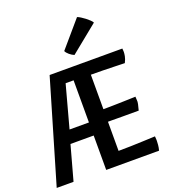

<svg xmlns="http://www.w3.org/2000/svg" viewBox="-178 -1056 1034 1173"><g transform="rotate(-20 339.0 -469.0)"><path d="M182.1 -663.1H654.8Q654.8 -659.7 655.3 -655.8Q655.8 -652.3 656 -647.9Q656.2 -643.6 656.2 -638.7Q656.2 -630.4 653.1 -613.3Q649.9 -596.2 638.7 -574.2Q604 -575.2 566.9 -576.2Q534.7 -577.1 496.1 -577.9Q457.5 -578.6 419.4 -578.6V-354.5Q431.6 -354.5 447.3 -354.7Q462.9 -355 480 -355.2Q497.1 -355.5 514.9 -356Q532.7 -356.4 549.3 -356.9Q588.4 -357.9 629.4 -359.4Q629.4 -353.5 629.9 -348.1Q630.4 -342.8 630.6 -336.9Q630.9 -331.1 630.9 -325.2Q630.9 -321.8 628.7 -310.8Q626.5 -299.8 619.1 -272.5H539.6Q523.4 -272.5 506.3 -272.5Q489.3 -272.5 473.4 -272.7Q457.5 -272.9 443.6 -272.9Q429.7 -272.9 419.4 -272.9V-83.5Q457 -83.5 499 -84.7Q541 -85.9 576.7 -87.4Q618.2 -89.4 658.7 -90.8Q658.7 -86.9 659.2 -82Q659.7 -78.1 659.9 -72.5Q660.2 -66.9 660.2 -61.5Q660.2 -51.8 658.7 -34.9Q657.2 -18.1 652.3 0H308.6V-223.6H157.7L96.2 0H-13.2ZM308.6 -308.6V-582.5H256.8L182.6 -308.6ZM366.7 -726.1Q359.4 -729 351.3 -734.1Q343.3 -739.3 336.2 -745.1Q329.1 -751 323.7 -757.6Q318.4 -764.2 315.9 -770L460.4 -938.5Q469.2 -935.5 482.4 -927.5Q495.6 -919.4 508.5 -909.4Q521.5 -899.4 532 -889.2Q542.5 -878.9 545.9 -871.6L366.7 -726.1Z"/></g></svg>

Font: Basic
Style: Regular
Weight: 400
Designer: Magnus Gaarde
Foundry: Magnus Gaarde
Version: Version 1.003; ttfautohint (v1.1) -l 6 -r 16 -G 0 -x 16 -D l